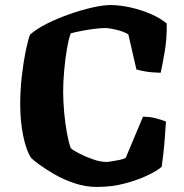

<svg xmlns="http://www.w3.org/2000/svg" viewBox="-20 -740 729 760"><path d="M364 0Q319 0 275.5 -14.5Q232 -29 196.5 -49.5Q161 -70 136.5 -88Q112 -106 104 -114Q84 -143 72 -201.5Q60 -260 60 -327Q60 -384 66.5 -440Q73 -496 82 -539.5Q91 -583 99 -603Q125 -626 167 -647Q209 -668 256.5 -684.5Q304 -701 346.5 -710.5Q389 -720 417 -720Q454 -720 496.5 -710.5Q539 -701 577 -684.5Q615 -668 640 -647Q641 -588 632 -535.5Q623 -483 616 -452Q579 -453 556 -457Q533 -461 520 -465L488 -604Q470 -615 441.5 -622Q413 -629 397 -629Q378 -629 351 -625.5Q324 -622 299 -617Q274 -612 260 -608Q252 -587 245 -546.5Q238 -506 234 -460.5Q230 -415 230 -379Q230 -339 234 -295Q238 -251 245 -213Q252 -175 260 -154Q266 -147 290.5 -134Q315 -121 346 -110Q377 -99 401 -99Q407 -99 423 -101.5Q439 -104 455.5 -107.5Q472 -111 478 -116L546 -278Q574 -278 598 -271.5Q622 -265 637 -259Q635 -230 632.5 -196Q630 -162 626.5 -131Q623 -100 620 -80Q604 -65 565.5 -46.5Q527 -28 475 -14Q423 0 364 0Z"/></svg>

Font: Texturina ExtraBold
Style: Regular
Weight: 800
Designer: Guillermo Torres Carreño
Foundry: Omnibus-Type
Version: Version 1.002; ttfautohint (v1.8.3)